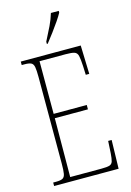

<svg xmlns="http://www.w3.org/2000/svg" viewBox="-137 -998 724 1064"><g transform="rotate(-15 224.5 -465.5)"><path d="M36 0V-20H53Q78 -20 90 -26Q102 -32 105.5 -51Q109 -70 109 -108V-606Q109 -645 105.5 -663.5Q102 -682 90 -688Q78 -694 53 -694H36V-714H380L385 -550H365L363 -600Q361 -641 356.5 -660Q352 -679 336.5 -684Q321 -689 287 -689H137V-387H327V-362H137L135 -25H314Q347 -25 361 -29.5Q375 -34 379.5 -49Q384 -64 386 -94L390 -164H410L406 0ZM201 -784Q224 -828 240.5 -862.5Q257 -897 267 -931H312V-921Q303 -904 285 -877.5Q267 -851 246 -823Q225 -795 206 -771H201Z"/></g></svg>

Font: Noto Serif Ethiopic ExtraCondensed Thin
Style: Regular
Weight: 100
Width: 2
Designer: Monotype Design Team
Foundry: Monotype Imaging Inc.
Version: Version 2.102; ttfautohint (v1.8.4.7-5d5b)